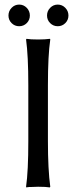

<svg xmlns="http://www.w3.org/2000/svg" viewBox="-20 -818 334 841"><path d="M199.7 -716.8Q186 -730.5 186 -750Q186 -769.5 199.7 -783.7Q213.4 -797.9 232.9 -797.9Q252.4 -797.9 266.1 -783.7Q279.8 -769.5 279.8 -750Q279.8 -730.5 266.1 -716.8Q252.4 -703.1 232.9 -703.1Q213.4 -703.1 199.7 -716.8ZM30.8 -716.8Q17.1 -730.5 17.1 -750Q17.1 -769.5 30.8 -783.7Q44.4 -797.9 64 -797.9Q83.5 -797.9 97.2 -783.7Q110.8 -769.5 110.8 -750Q110.8 -730.5 97.2 -716.8Q83.5 -703.1 64 -703.1Q44.4 -703.1 30.8 -716.8ZM104 -444.8Q104 -573.7 94.2 -645L96.2 -647.9Q112.8 -645 147 -645Q162.6 -645 175.5 -645.8Q188.5 -646.5 193.8 -647.5L199.2 -647.9L200.2 -645Q189.9 -575.2 189.9 -444.8V-200.2Q189.9 -75.2 200.2 0L198.2 2.9Q181.2 0 147 0Q131.3 0 118.2 1Q105.5 1 100.6 2L95.2 2.9L94.2 0Q104 -67.9 104 -200.2Z"/></svg>

Font: Linux Biolinum
Style: Regular
Weight: 400
Designer: Philipp H. Poll
Foundry: Philipp H. Poll
Version: Version 0.6.4